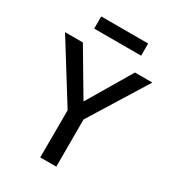

<svg xmlns="http://www.w3.org/2000/svg" viewBox="-210 -1005 1010 1120"><g transform="rotate(30 294.5 -445.0)"><path d="M240 0 241 -367 260 -287 0 -705H120L294 -411H297L471 -705H588L329 -287L348 -367V0ZM137 -808V-890H453V-808Z"/></g></svg>

Font: Nunito Sans 7pt SemiCondensed SemiBold
Style: Regular
Weight: 600
Width: 4
Designer: Vernon Adams
Foundry: Vernon Adams
Version: Version 3.101;gftools[0.9.27]